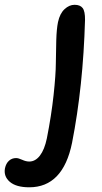

<svg xmlns="http://www.w3.org/2000/svg" viewBox="-143 -548 428 808"><path d="M-20 240.2Q-74.7 240.2 -101.6 217.3Q-128.4 194.3 -122.1 160.2Q-117.7 139.6 -105.2 128.4Q-92.8 117.2 -75.2 117.2Q-65.4 117.2 -49.6 124.5Q-33.7 131.8 -20 131.8Q5.9 131.8 25.1 106.7Q44.4 81.5 54.2 34.2Q73.2 -62 82.5 -147.9Q91.8 -233.9 92 -282.5Q92.3 -331.1 93.8 -378.7Q95.2 -426.3 101.1 -455.1Q108.9 -491.2 128.7 -509.5Q148.4 -527.8 170.9 -527.8Q194.3 -527.8 204.8 -514.2Q215.3 -500.5 214.8 -463.9Q207 -185.1 160.2 53.2Q122.1 240.2 -20 240.2Z"/></svg>

Font: Shantell Sans Bouncy
Style: Italic
Weight: 500
Italic angle: -11.31°
Designer: Stephen Nixon, Anya Danilova, Shantell Martin
Foundry: Arrow Type
Version: Version 1.006;[9816181b4]